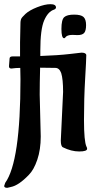

<svg xmlns="http://www.w3.org/2000/svg" viewBox="-30 -703 468 919"><path d="M341 -535 317 -536Q290 -536 282 -523Q280 -520 277 -520Q264 -520 264 -564.5Q264 -609 277.5 -621Q291 -633 324.5 -633Q358 -633 370 -621.5Q382 -610 382 -583Q382 -556 373 -545.5Q364 -535 341 -535ZM160 -250 165 -50Q165 13 148.5 61.5Q132 110 108 134Q59 185 22 192L5 196Q-10 196 -10 187L-5 172Q68 71 68 -324Q68 -360 67 -378Q46 -378 25 -375H24Q13 -375 13 -386L16 -424Q17 -433 30 -433H66V-500L68 -595Q68 -602 70.5 -610.5Q73 -619 92 -636.5Q111 -654 148 -668.5Q185 -683 211.5 -683Q238 -683 238 -667Q238 -661 229 -657Q200 -648 181.5 -605.5Q163 -563 163 -461V-435Q248 -438 303.5 -444.5Q359 -451 360 -451Q382 -451 383 -439Q383 -419 377.5 -325.5Q372 -232 372 -129Q372 -26 384 -1Q387 4 387 9Q387 22 349 22Q311 22 271 2Q261 -3 261 -30L272 -263Q272 -324 263 -353Q254 -378 235 -378Q190 -378 162 -379Q160 -303 160 -250Z"/></svg>

Font: Aladin
Style: Regular
Weight: 400
Designer: Angel Koziupa and Alejandro Paul
Foundry: Angel Koziupa and Alejandro Paul
Version: Version 1.000